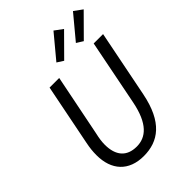

<svg xmlns="http://www.w3.org/2000/svg" viewBox="-252 -988 1114 1114"><g transform="rotate(-45 305.0 -431.0)"><path d="M255 12C375 12 468 -53 506 -244L588 -656H511L431 -252C402 -106 340 -56 265 -56C183 -56 141 -106 141 -195C141 -220 145 -247 152 -277L228 -656H149L74 -279C67 -245 64 -217 64 -186C64 -64 132 12 255 12ZM319 -706 449 -837 399 -874 280 -731 319 -706ZM480 -706 610 -837 559 -874 440 -731 480 -706Z"/></g></svg>

Font: Source Code Variable
Style: Italic
Weight: 400
Italic angle: -11°
Monospace: yes
Designer: Paul D. Hunt, Teo Tuominen
Foundry: Adobe Systems Incorporated
Version: Version 1.005;PS 1.0;hotconv 16.6.54;makeotf.lib2.5.65590